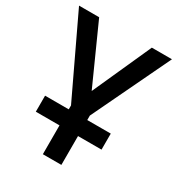

<svg xmlns="http://www.w3.org/2000/svg" viewBox="-171 -824 864 934"><g transform="rotate(30 261.0 -357.0)"><path d="M209 0H313V-162H445V-252H313V-277L522 -714H409L261 -385L113 -714H0L209 -274V-252H76V-162H209Z"/></g></svg>

Font: Noto Sans SemiCondensed Medium
Style: Regular
Weight: 500
Width: 4
Designer: Monotype Design Team
Foundry: Monotype Imaging Inc.
Version: Version 2.013